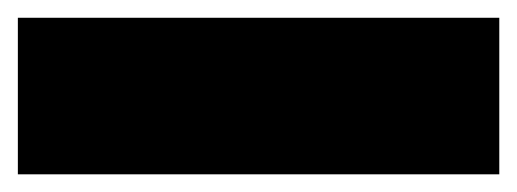

<svg xmlns="http://www.w3.org/2000/svg" viewBox="-20 25 579 215"><path d="M539.1 44.9V220.2H0V44.9Z"/></svg>

Font: Work Sans Black
Style: Regular
Weight: 900
Designer: Wei Huang
Foundry: Wei Huang
Version: Version 2.012